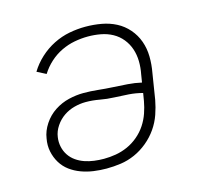

<svg xmlns="http://www.w3.org/2000/svg" viewBox="-84 -621 767 722"><g transform="rotate(-15 300.0 -260.0)"><path d="M246 8Q221 8 196 4.5Q171 1 148 -7.5Q125 -16 106 -30Q87 -44 74.5 -64.5Q62 -85 57 -109.5Q52 -134 57 -160Q61 -188 78.5 -214.5Q96 -241 122 -258Q148 -275 177.5 -282Q207 -289 235 -289Q263 -289 291 -286Q319 -283 347.5 -281.5Q376 -280 404 -278Q432 -276 458 -270L463 -301Q468 -326 467.5 -351Q467 -376 459.5 -398.5Q452 -421 437 -439.5Q422 -458 401 -469.5Q380 -481 355.5 -485.5Q331 -490 306 -490Q280 -490 253.5 -485Q227 -480 202 -468Q177 -456 156 -437Q135 -418 120 -394L85 -412Q102 -440 127 -463Q152 -486 182 -501Q212 -516 243.5 -522Q275 -528 306 -528Q338 -528 368.5 -522.5Q399 -517 425 -503.5Q451 -490 470.5 -467.5Q490 -445 500 -417Q510 -389 510.5 -357.5Q511 -326 505 -294L489 -194Q484 -167 474.5 -139.5Q465 -112 448 -87.5Q431 -63 407.5 -43.5Q384 -24 357 -12Q330 0 302 4Q274 8 246 8ZM246 -30Q269 -30 292.5 -34Q316 -38 338.5 -48Q361 -58 380.5 -74.5Q400 -91 413.5 -111.5Q427 -132 435 -155Q443 -178 447 -201L452 -231Q426 -238 398.5 -240Q371 -242 343 -243Q315 -244 288 -249Q261 -254 234 -254Q212 -254 189.5 -248Q167 -242 148 -229Q129 -216 115.5 -196Q102 -176 99 -154Q96 -135 100 -116.5Q104 -98 114 -83Q124 -68 139 -57.5Q154 -47 171.5 -41Q189 -35 208 -32.5Q227 -30 246 -30Z"/></g></svg>

Font: Iosevka SS04 XLt Ex
Style: Italic
Weight: 200
Width: 7
Italic angle: -9°
Monospace: yes
Designer: Belleve Invis
Foundry: Belleve Invis
Version: Version 19.0.0; ttfautohint (v1.8.4)